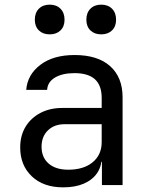

<svg xmlns="http://www.w3.org/2000/svg" viewBox="-20 -797 640 827"><path d="M252 10Q167 10 117 -37.5Q67 -85 67 -162Q67 -213 90 -251Q113 -289 154 -310.5Q195 -332 248 -332H418V-375Q418 -429 389 -455.5Q360 -482 301 -482Q249 -482 217 -463Q185 -444 183 -410H93Q98 -475 153.5 -517.5Q209 -560 301 -560Q401 -560 454.5 -512Q508 -464 508 -378V0H419V-100H404L418 -120Q418 -80 398 -51Q378 -22 341 -6Q304 10 252 10ZM274 -66Q340 -66 379 -98Q418 -130 418 -185V-262H258Q214 -262 186.5 -235.5Q159 -209 159 -165Q159 -119 189.5 -92.5Q220 -66 274 -66ZM416 -649Q387 -649 369.5 -666Q352 -683 352 -712Q352 -742 369.5 -759.5Q387 -777 416 -777Q445 -777 462.5 -759.5Q480 -742 480 -712Q480 -683 462.5 -666Q445 -649 416 -649ZM194 -649Q165 -649 147.5 -666Q130 -683 130 -712Q130 -742 147.5 -759.5Q165 -777 194 -777Q223 -777 240.5 -759.5Q258 -742 258 -712Q258 -683 240.5 -666Q223 -649 194 -649Z"/></svg>

Font: JetBrains Mono
Style: Regular
Weight: 400
Monospace: yes
Designer: Philipp Nurullin, Konstantin Bulenkov
Foundry: JetBrains
Version: Version 2.305